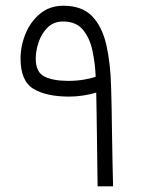

<svg xmlns="http://www.w3.org/2000/svg" viewBox="-20 -659 507 679"><path d="M224.6 -317.4Q143.6 -317.4 98.1 -345Q52.7 -372.6 52.7 -451.7Q52.7 -496.6 70.3 -539.6Q87.9 -582.5 121.8 -610.6Q155.8 -638.7 204.1 -638.7Q270 -638.7 305.7 -601.8Q341.3 -564.9 356.2 -499.5Q371.1 -434.1 373 -348.1Q374 -319.3 374.8 -275.9Q375.5 -232.4 376.2 -182.9Q377 -133.3 377.9 -85.4Q378.9 -37.6 379.9 0H325.2Q324.7 -37.1 324 -84Q323.2 -130.9 322.8 -178.5Q322.3 -226.1 321.5 -266.6Q320.8 -307.1 320.3 -331.5Q301.3 -325.7 275.9 -321.5Q250.5 -317.4 224.6 -317.4ZM221.2 -373Q250.5 -373 275.6 -377.2Q300.8 -381.3 318.4 -387.7Q316.4 -436.5 306.6 -481.2Q296.9 -525.9 272.7 -554.4Q248.5 -583 203.1 -583Q169.9 -583 148.4 -561.8Q127 -540.5 116.7 -510Q106.4 -479.5 106.4 -451.7Q106.4 -403.8 137 -388.4Q167.5 -373 221.2 -373Z"/></svg>

Font: Vazirmatn UI NL ExtraLight
Style: Regular
Weight: 200
Designer: Saber Rastikerdar
Foundry: Saber Rastikerdar
Version: Version 33.003